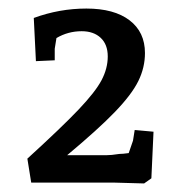

<svg xmlns="http://www.w3.org/2000/svg" viewBox="-20 -757 427 449"><path d="M246 -330H53L44 -386Q124 -459 163.5 -500.5Q203 -542 217.5 -569.5Q232 -597 232 -625Q232 -653 215.5 -668.5Q199 -684 171 -684Q139 -684 112 -668L108 -643V-616L64 -614L59 -715Q119 -737 182 -737Q247 -737 283 -709.5Q319 -682 319 -633Q319 -599 303.5 -567.5Q288 -536 249 -495.5Q210 -455 137 -394H228Q240 -394 259 -397Q267 -397 281 -399L291 -428L295 -453L339 -449L334 -340L317 -328Z"/></svg>

Font: Andada Pro Medium
Style: Regular
Weight: 500
Designer: Carolina Giovagnoli
Foundry: Huerta Tipografica
Version: Version 3.005; ttfautohint (v1.8.4)